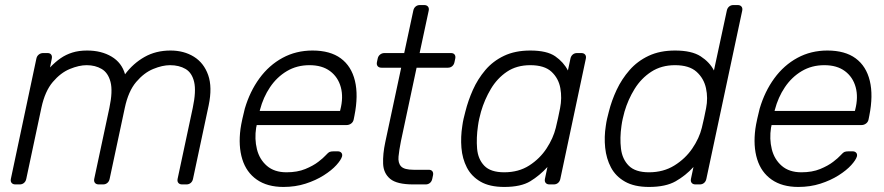

<svg xmlns="http://www.w3.org/2000/svg" viewBox="-20 -730 3501 760"><path d="M41 0Q31 0 26 -6Q21 -12 23 -22L124 -498Q126 -508 133.5 -514Q141 -520 151 -520H168Q178 -520 182.5 -514Q187 -508 185 -498L178 -463Q199 -485 220 -499.5Q241 -514 266.5 -522Q292 -530 325 -530Q381 -530 421.5 -506Q462 -482 475 -436Q507 -479 552 -504.5Q597 -530 655 -530Q708 -530 747.5 -505.5Q787 -481 804 -433Q821 -385 806 -313L744 -22Q742 -12 735 -6Q728 0 718 0H701Q691 0 686 -6Q681 -12 683 -22L743 -303Q757 -369 748.5 -405.5Q740 -442 714.5 -457Q689 -472 653 -472Q623 -472 586.5 -457Q550 -442 519 -405.5Q488 -369 474 -303L414 -22Q412 -12 405 -6Q398 0 388 0H371Q361 0 356 -6Q351 -12 353 -22L413 -303Q427 -369 417.5 -405.5Q408 -442 382.5 -457Q357 -472 323 -472Q293 -472 256.5 -457Q220 -442 189 -405.5Q158 -369 144 -304L84 -22Q82 -12 75 -6Q68 0 58 0Z M1102 10Q1038 10 996.5 -19Q955 -48 939 -100Q923 -152 932 -220Q934 -235 939.5 -260Q945 -285 949 -300Q969 -368 1007 -420Q1045 -472 1098.5 -501Q1152 -530 1217 -530Q1287 -530 1329 -499Q1371 -468 1385 -410Q1399 -352 1383 -272L1380 -257Q1378 -247 1370 -241Q1362 -235 1352 -235H996Q996 -235 995.5 -231Q995 -227 994 -225Q987 -180 997 -139.5Q1007 -99 1036.5 -73.5Q1066 -48 1114 -48Q1157 -48 1188.5 -61Q1220 -74 1240 -89.5Q1260 -105 1267 -113Q1279 -126 1284.5 -128.5Q1290 -131 1301 -131H1317Q1326 -131 1331 -125.5Q1336 -120 1334 -111Q1330 -97 1311.5 -76.5Q1293 -56 1261.5 -36Q1230 -16 1189.5 -3Q1149 10 1102 10ZM1008 -291H1326L1327 -295Q1340 -345 1329 -385Q1318 -425 1286.5 -448.5Q1255 -472 1205 -472Q1155 -472 1115.5 -448.5Q1076 -425 1049 -385Q1022 -345 1009 -295Z M1616 0Q1551 0 1524.5 -22Q1498 -44 1496.5 -82Q1495 -120 1505 -167L1568 -462H1490Q1480 -462 1475 -468Q1470 -474 1472 -484L1475 -498Q1477 -508 1484.5 -514Q1492 -520 1502 -520H1580L1616 -688Q1618 -698 1625 -704Q1632 -710 1642 -710H1659Q1669 -710 1674 -704Q1679 -698 1677 -688L1641 -520H1765Q1775 -520 1779.5 -514Q1784 -508 1782 -498L1779 -484Q1777 -474 1770 -468Q1763 -462 1753 -462H1629L1567 -171Q1560 -136 1557.5 -110.5Q1555 -85 1567.5 -71.5Q1580 -58 1617 -58H1677Q1687 -58 1691.5 -52Q1696 -46 1694 -36L1691 -22Q1689 -12 1682 -6Q1675 0 1665 0Z M1976 10Q1918 10 1882 -11Q1846 -32 1828 -67Q1810 -102 1806.5 -145Q1803 -188 1810 -232Q1812 -247 1815 -260Q1818 -273 1822 -288Q1833 -332 1852 -374.5Q1871 -417 1901 -452.5Q1931 -488 1975 -509Q2019 -530 2079 -530Q2145 -530 2178 -507Q2211 -484 2228 -451L2238 -498Q2240 -508 2247 -514Q2254 -520 2264 -520H2281Q2291 -520 2296 -514Q2301 -508 2299 -498L2198 -22Q2196 -12 2189 -6Q2182 0 2172 0H2155Q2145 0 2140 -6Q2135 -12 2137 -22L2147 -69Q2116 -35 2079 -12.5Q2042 10 1976 10ZM1976 -48Q2033 -48 2075 -75Q2117 -102 2143.5 -142.5Q2170 -183 2180 -224Q2184 -239 2189 -263Q2194 -287 2197 -302Q2205 -342 2198 -381Q2191 -420 2163 -446Q2135 -472 2079 -472Q2025 -472 1986.5 -446Q1948 -420 1923 -378Q1898 -336 1884 -288Q1880 -273 1877 -260Q1874 -247 1872 -232Q1865 -184 1868.5 -142Q1872 -100 1897 -74Q1922 -48 1976 -48Z M2549 10Q2491 10 2454 -11Q2417 -32 2398.5 -67Q2380 -102 2375.5 -145Q2371 -188 2378 -232Q2380 -247 2383 -260Q2386 -273 2390 -288Q2401 -332 2421 -374.5Q2441 -417 2472 -452.5Q2503 -488 2547.5 -509Q2592 -530 2652 -530Q2718 -530 2753.5 -507Q2789 -484 2806 -451L2857 -688Q2859 -698 2866 -704Q2873 -710 2883 -710H2900Q2910 -710 2915 -704Q2920 -698 2918 -688L2776 -22Q2774 -12 2767 -6Q2760 0 2750 0H2733Q2723 0 2718 -6Q2713 -12 2715 -22L2725 -69Q2694 -35 2654.5 -12.5Q2615 10 2549 10ZM2549 -48Q2606 -48 2649.5 -75Q2693 -102 2720.5 -142.5Q2748 -183 2758 -224Q2762 -239 2767 -263Q2772 -287 2775 -302Q2783 -342 2774.5 -381Q2766 -420 2737 -446Q2708 -472 2652 -472Q2598 -472 2558 -446Q2518 -420 2492 -378Q2466 -336 2452 -288Q2448 -273 2445 -260Q2442 -247 2440 -232Q2433 -184 2438 -142Q2443 -100 2469 -74Q2495 -48 2549 -48Z M3140 10Q3076 10 3034.5 -19Q2993 -48 2977 -100Q2961 -152 2970 -220Q2972 -235 2977.5 -260Q2983 -285 2987 -300Q3007 -368 3045 -420Q3083 -472 3136.5 -501Q3190 -530 3255 -530Q3325 -530 3367 -499Q3409 -468 3423 -410Q3437 -352 3421 -272L3418 -257Q3416 -247 3408 -241Q3400 -235 3390 -235H3034Q3034 -235 3033.5 -231Q3033 -227 3032 -225Q3025 -180 3035 -139.5Q3045 -99 3074.5 -73.5Q3104 -48 3152 -48Q3195 -48 3226.5 -61Q3258 -74 3278 -89.5Q3298 -105 3305 -113Q3317 -126 3322.5 -128.5Q3328 -131 3339 -131H3355Q3364 -131 3369 -125.5Q3374 -120 3372 -111Q3368 -97 3349.5 -76.5Q3331 -56 3299.5 -36Q3268 -16 3227.5 -3Q3187 10 3140 10ZM3046 -291H3364L3365 -295Q3378 -345 3367 -385Q3356 -425 3324.5 -448.5Q3293 -472 3243 -472Q3193 -472 3153.5 -448.5Q3114 -425 3087 -385Q3060 -345 3047 -295Z"/></svg>

Font: Rubik Light
Style: Italic
Weight: 300
Italic angle: -12°
Designer: Hubert and Fischer
Foundry: Hubert and Fischer
Version: Version 2.300;gftools[0.9.30]